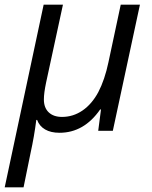

<svg xmlns="http://www.w3.org/2000/svg" viewBox="-40 -556 645 816"><path d="M145.5 -536.1H227.5L155.8 -204.6Q146.5 -160.2 146.5 -133.3Q146.5 -98.1 167 -78.6Q187.5 -59.1 223.6 -59.1Q271 -59.1 310.8 -86.4Q350.6 -113.8 377.9 -164.6Q405.3 -217.3 420.9 -291.5L473.1 -536.1H554.7L439.5 0H377.4L389.2 -90.8H385.7Q316.9 8.3 212.9 8.3Q175.8 8.3 151.6 -5.9Q127.4 -20 117.7 -46.4H114.3Q105.5 23.4 89.8 94.7L60.1 240.2H-20Z"/></svg>

Font: Viking Open Sans
Style: Italic
Weight: 400
Italic angle: -12°
Foundry: Ascender Corporation
Version: Version 2.000